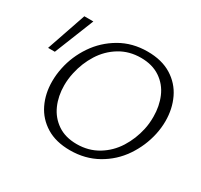

<svg xmlns="http://www.w3.org/2000/svg" viewBox="-141 -846 1081 1034"><g transform="rotate(30 399.0 -329.0)"><path d="M135 -268Q135 -311 144 -353Q161 -435 209 -506Q257 -577 332 -620.5Q407 -664 501 -664Q590 -664 650.5 -626.5Q711 -589 741 -526Q771 -463 771 -387Q771 -346 762 -304Q744 -221 696 -150Q648 -79 572.5 -36.5Q497 6 403 6Q315 6 255 -31Q195 -68 165 -130Q135 -192 135 -268ZM26 -413 110 -658H166L68 -413ZM695 -296Q703 -331 703 -375Q703 -441 679.5 -496Q656 -551 607 -584Q558 -617 487 -617Q414 -617 356.5 -582Q299 -547 262.5 -489Q226 -431 211 -362Q202 -322 202 -282Q202 -216 226 -161.5Q250 -107 298.5 -74Q347 -41 418 -41Q491 -41 549 -76Q607 -111 643.5 -169Q680 -227 695 -296Z"/></g></svg>

Font: Ysabeau Infant Semilight
Style: Italic
Weight: 300
Italic angle: -12°
Designer: Christian Thalmann (Catharsis Fonts)
Version: Version 0.003